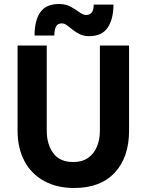

<svg xmlns="http://www.w3.org/2000/svg" viewBox="-20 -929 734 961"><path d="M351 12Q265 12 201 -23Q137 -58 102.5 -122.5Q68 -187 68 -275V-701H214V-275Q214 -207 246.5 -162.5Q279 -118 347 -118Q391 -118 420.5 -138.5Q450 -159 465 -194.5Q480 -230 480 -275V-701H626V-275Q626 -142 554.5 -65Q483 12 351 12ZM290 -812Q268 -812 260 -795.5Q252 -779 252 -751H153Q153 -827 182 -868Q211 -909 275 -909Q309 -909 333.5 -895.5Q358 -882 377 -868Q396 -854 411 -854Q429 -854 439 -866Q449 -878 449 -906H548Q548 -835 519.5 -791.5Q491 -748 426 -748Q400 -748 380 -757.5Q360 -767 344 -780Q328 -793 315 -802.5Q302 -812 290 -812Z"/></svg>

Font: Inclusive Sans
Style: Bold
Weight: 700
Designer: Olivia King
Foundry: Olivia King
Version: Version 2.004